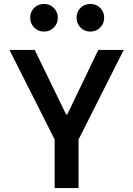

<svg xmlns="http://www.w3.org/2000/svg" viewBox="-20 -953 674 973"><path d="M156 -700 315 -373H321L478 -700H607L378 -246V0H257V-246L28 -700ZM388 -913Q408 -933 438 -933Q468 -933 488 -912.5Q508 -892 508 -863Q508 -834 488 -813.5Q468 -793 438 -793Q408 -793 388 -813.5Q368 -834 368 -863Q368 -893 388 -913ZM153 -913Q173 -933 203 -933Q233 -933 253 -912.5Q273 -892 273 -863Q273 -834 253 -813.5Q233 -793 203 -793Q173 -793 153 -813.5Q133 -834 133 -863Q133 -893 153 -913Z"/></svg>

Font: Lopes Sans SemiBold
Style: Regular
Weight: 600
Designer: Gabriel Lam, Diego Maldonado
Foundry: TypeRant, Foresti Design
Version: Version 4.000